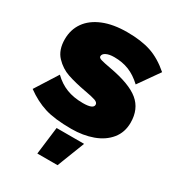

<svg xmlns="http://www.w3.org/2000/svg" viewBox="-212 -798 1071 1168"><g transform="rotate(30 323.0 -213.5)"><path d="M641 -565 539 -420Q494 -462 447.5 -480.5Q401 -499 344 -499Q309 -499 288 -488.5Q267 -478 267 -461Q267 -450 287 -444Q307 -438 357 -429Q502 -403 565.5 -350.5Q629 -298 629 -203Q629 -135 590 -87Q551 -39 484 -14.5Q417 10 334 10Q217 10 147 -12Q77 -34 10 -83L110 -241Q152 -200 202 -180.5Q252 -161 317 -161Q390 -161 390 -191Q390 -207 367 -215Q344 -223 292 -232Q216 -246 162.5 -264Q109 -282 68.5 -325Q28 -368 28 -443Q28 -511 64 -562Q100 -613 169.5 -641.5Q239 -670 337 -670Q435 -670 504 -647Q573 -624 641 -565ZM373 243H231L255 50H448Z"/></g></svg>

Font: Work Sans Black
Style: Regular
Weight: 900
Designer: Wei Huang
Foundry: Wei Huang
Version: Version 1.500